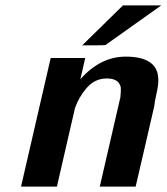

<svg xmlns="http://www.w3.org/2000/svg" viewBox="-20 -692 618 712"><path d="M285 -524 436 -672H578L371 -525Q361 -524 342 -524ZM58 0 168 -477H296L278 -398Q352 -482 446 -482Q567 -482 567 -396Q568 -379 560.5 -345.5Q553 -312 552 -298Q546 -270 521 -163.5Q496 -57 483 0H350L424 -321Q424 -322 425 -324.5Q426 -327 426 -328Q429 -353 428 -367Q422 -401 376 -401Q332 -401 302 -366.5Q272 -332 258 -291L191 0Z"/></svg>

Font: Coval
Style: ExtraBold Italic
Weight: 800
Foundry: Context Ltd
Version: Version 001.000